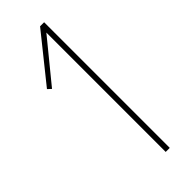

<svg xmlns="http://www.w3.org/2000/svg" viewBox="-211 -645 670 670"><g transform="rotate(-45 124.0 -310.0)"><path d="M158 0V-589L33 -436L20 -448L158 -620H178V0Z"/></g></svg>

Font: Smooch Sans Thin
Style: Regular
Weight: 100
Designer: Robert E. Leuschke
Foundry: Robert E. Leuschke
Version: Version 1.010